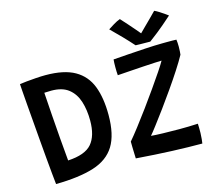

<svg xmlns="http://www.w3.org/2000/svg" viewBox="-121 -1036 1364 1205"><g transform="rotate(-15 560.5 -434.0)"><path d="M99 15Q96 -9.5 91.8 -55Q87.5 -100.5 82.2 -158.8Q77 -217 71.8 -280.5Q66.5 -344 61.5 -405.5Q56.5 -467 52.2 -518.8Q48 -570.5 45.5 -605.2Q43 -640 42.5 -649.5Q58.5 -652 87.8 -655Q117 -658 150.2 -660.2Q183.5 -662.5 211 -662.5Q331.5 -662.5 401 -622.8Q470.5 -583 500 -506.5Q529.5 -430 529.5 -319.5Q529.5 -191 485 -119Q440.5 -47 345.5 -17Q250.5 13 99 15ZM210.5 -108.5Q322 -114.5 365.5 -165.2Q409 -216 409 -315Q409 -384 391.5 -439.2Q374 -494.5 333.2 -526.8Q292.5 -559 222 -559Q197 -559 176 -557.5Q180.5 -488.5 186 -410.5Q191.5 -332.5 197.8 -254.8Q204 -177 210.5 -108.5ZM1051.5 7Q963 7 856.5 2.8Q750 -1.5 624 -11Q623.5 -23 622.8 -43.8Q622 -64.5 621.5 -86Q621 -107.5 621 -121Q646 -150 682 -196.8Q718 -243.5 757.8 -297.8Q797.5 -352 834.5 -404.8Q871.5 -457.5 899.5 -499.2Q927.5 -541 939 -562Q926 -562 892.8 -560.2Q859.5 -558.5 816.2 -555.8Q773 -553 729 -550Q685 -547 650 -544.5Q648 -567 648 -596.5Q648 -628.5 650 -647Q688.5 -650 745 -654Q801.5 -658 861 -661.5Q920.5 -665 968.5 -665.5Q977.5 -665.5 996.8 -665.8Q1016 -666 1035 -665.8Q1054 -665.5 1063 -665Q1064.5 -656 1065.2 -643.5Q1066 -631 1066 -619Q1066 -602 1065 -587.5Q1064 -573 1063 -567Q1042.5 -529.5 1009.5 -478.5Q976.5 -427.5 938.2 -372.8Q900 -318 862.8 -267.2Q825.5 -216.5 796.2 -178Q767 -139.5 752.5 -123Q778.5 -120.5 830 -119Q881.5 -117.5 934 -117.5Q964 -117.5 995.5 -118.2Q1027 -119 1056.5 -120.5Q1057 -110 1057.5 -93.5Q1058 -77 1057.5 -60Q1057 -39 1055 -20Q1053 -1 1051.5 7ZM975 -876Q988 -870.5 1005.8 -859.2Q1023.5 -848 1038.2 -837.5Q1053 -827 1057.5 -823.5Q996 -768.5 957 -738Q918 -707.5 901.5 -695.5Q892 -695.5 874.2 -695.8Q856.5 -696 837.8 -696.2Q819 -696.5 806.5 -697Q776 -731.5 742.5 -766.2Q709 -801 672.5 -836.5Q686 -845.5 709.8 -860Q733.5 -874.5 753.5 -881.5Q773.5 -860 795 -835.5Q816.5 -811 834.2 -790.5Q852 -770 859.5 -760.5Q870.5 -772 891 -792Q911.5 -812 934 -834.5Q956.5 -857 975 -876Z"/></g></svg>

Font: Grandstander Medium
Style: Regular
Weight: 500
Designer: Tyler Finck
Foundry: Etcetera Type Co
Version: Version 1.200; ttfautohint (v1.8.3)